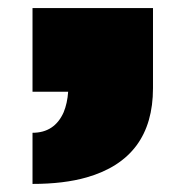

<svg xmlns="http://www.w3.org/2000/svg" viewBox="-20 -226 435 473"><path d="M60.1 101.1Q114.3 101.1 136.7 50.8Q146 28.3 147.9 0H60.1V-206.1H356.9V-8.8Q356.9 164.1 193.8 210.9Q137.7 227.1 60.1 227.1Z"/></svg>

Font: Fz Rammetto One
Style: Regular
Weight: 400
Designer: Vernon Adams
Foundry: Vernon Adams
Version: Vit hóa bi c Thuy @ FontZin.Com